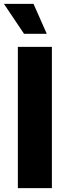

<svg xmlns="http://www.w3.org/2000/svg" viewBox="-51 -969 328 989"><path d="M216.3 -727.5V0H41V-727.5ZM72.8 -794.9 -30.8 -949.2H121.6L189.9 -794.9Z"/></svg>

Font: Inter Tight ExtraBold
Style: Regular
Weight: 800
Designer: Rasmus Andersson
Foundry: rsms
Version: Version 3.004; ttfautohint (v1.8.4.7-5d5b)